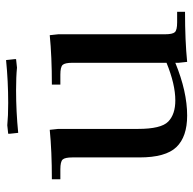

<svg xmlns="http://www.w3.org/2000/svg" viewBox="-22 -608 637 633"><g transform="rotate(-90 296.5 -291.5)"><path d="M22 -411V-439Q115 -439 185 -446L188 -418V-155Q188 -79 212 -55.5Q236 -32 282 -32Q335 -32 406 -61V-371Q406 -396 399 -403.5Q392 -411 367 -411H334V-439Q427 -439 497 -446L500 -418V-66Q500 -41 507 -33.5Q514 -26 539 -26H574V0Q479 0 409 7L406 -21V-32Q311 7 232 7Q162 7 128 -28.5Q94 -64 94 -150V-371Q94 -396 87 -403.5Q80 -411 55 -411ZM172 -578V-583L200 -586Q230 -583 274 -583Q345 -583 415 -590L418 -562V-557L390 -554Q360 -557 316 -557Q245 -557 175 -550Z"/></g></svg>

Font: Dihjauti
Style: Bold
Weight: 700
Designer: T. Christopher White
Version: Version 3.0.0